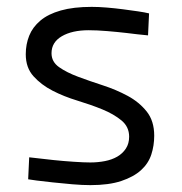

<svg xmlns="http://www.w3.org/2000/svg" viewBox="-20 -530 529 559"><path d="M411 -427Q379 -430 348 -434Q322 -437 292 -439.5Q262 -442 238 -442Q190 -442 160 -424.5Q130 -407 130 -375Q130 -350 152 -334.5Q174 -319 207.5 -306.5Q241 -294 279.5 -281.5Q318 -269 351.5 -251Q385 -233 407 -205.5Q429 -178 429 -135Q429 -106 420.5 -80Q412 -54 390.5 -34.5Q369 -15 333 -3Q297 9 243 9Q220 9 190.5 6.5Q161 4 133.5 1Q106 -2 86 -4.5Q66 -7 62 -8L65 -72Q102 -68 136 -64Q165 -61 195 -59Q225 -57 243 -57Q265 -57 285.5 -61Q306 -65 321.5 -74Q337 -83 346.5 -97.5Q356 -112 356 -132Q356 -161 333.5 -179.5Q311 -198 278 -211.5Q245 -225 205.5 -237Q166 -249 133 -266Q100 -283 77.5 -308Q55 -333 55 -372Q55 -401 65 -426Q75 -451 97.5 -470Q120 -489 157 -499.5Q194 -510 247 -510Q267 -510 291 -508Q315 -506 338 -503Q361 -500 381.5 -497Q402 -494 414 -491Z"/></svg>

Font: Panefresco 400wt
Style: Regular
Weight: 400
Foundry: Campivisivi & Chank Co
Version: Version 1.002